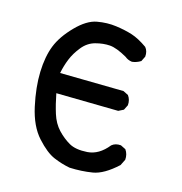

<svg xmlns="http://www.w3.org/2000/svg" viewBox="-88 -637 676 714"><g transform="rotate(15 250.0 -279.5)"><path d="M242.2 -2Q210.9 -7.8 179.7 -21Q148.4 -34.2 111.3 -75.2Q74.2 -116.2 58.6 -187.5Q43 -258.8 44.9 -318.4Q46.9 -377.9 63.5 -419.9Q80.1 -461.9 121.1 -503.9Q162.1 -545.9 200.2 -552.7Q238.3 -559.6 273.9 -554.7Q309.6 -549.8 336.9 -541Q364.3 -532.2 397.5 -508.8Q409.2 -495.1 407.2 -473.6L397.5 -454.1Q381.8 -444.3 364.3 -442.4Q348.6 -444.3 336.9 -454.1Q295.9 -477.5 270 -479.5Q244.1 -481.4 214.8 -473.6Q185.5 -465.8 165 -440.4Q144.5 -415 133.8 -388.7Q123 -362.3 117.2 -333L362.3 -329.1L381.8 -319.3Q393.6 -303.7 391.6 -282.2L381.8 -262.7L362.3 -252.9L123 -256.8Q130.9 -215.8 141.6 -181.6Q152.3 -147.5 173.8 -124.5Q195.3 -101.6 220.7 -86.9Q246.1 -72.3 290.5 -75.2Q335 -78.1 370.1 -122.1Q383.8 -133.8 405.3 -131.8L424.8 -122.1Q436.5 -105.5 434.6 -84L422.9 -60.5Q372.1 -13.7 330.1 -6.8Q288.1 0 242.2 -2Z"/></g></svg>

Font: JasonHandwriting2
Style: Regular
Weight: 400
Version: Version 1.05.10